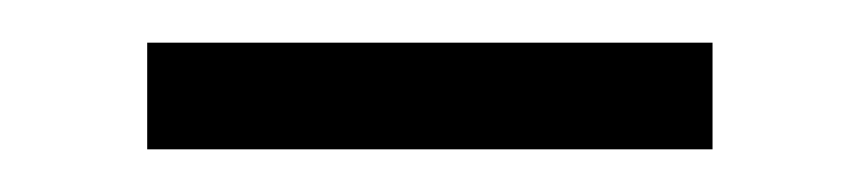

<svg xmlns="http://www.w3.org/2000/svg" viewBox="-20 -589 403 90"><path d="M49 -569H314V-519H49Z"/></svg>

Font: QiushuiShotai Bright
Style: Regular
Weight: 400
Designer: Christian Thalmann (Catharsis Fonts)
Version: Version 1.250;